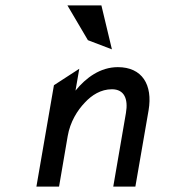

<svg xmlns="http://www.w3.org/2000/svg" viewBox="-20 -692 655 712"><path d="M356 -672H230L306 -543L395 -509ZM531 -283C547 -378 507 -443 417 -443C352 -443 299 -404 260 -356L274 -437L180 -376L115 0H199L231 -187C240 -240 267 -283 295 -312C320 -339 354 -361 395 -361C441 -361 456 -325 447 -273L400 0H482Z"/></svg>

Font: Charger Monospace
Style: Regular
Weight: 400
Designer: Jasper
Foundry: Cannot Into Space Fonts
Version: Version 0.980